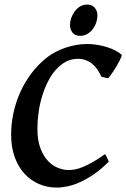

<svg xmlns="http://www.w3.org/2000/svg" viewBox="-20 -827 566 860"><path d="M525.4 -581.1Q526.4 -579.6 523.4 -572.3Q520.5 -564.9 515.1 -554.4Q509.8 -543.9 502.7 -531.7Q495.6 -519.5 488.3 -508.5Q481 -497.6 474.4 -488.5Q467.8 -479.5 463.4 -476.1L434.1 -483.4Q427.2 -499 417.7 -513.4Q408.2 -527.8 395.3 -539.1Q382.3 -550.3 366 -556.9Q349.6 -563.5 329.6 -563.5Q310.1 -563.5 292 -557.9Q273.9 -552.2 254.4 -537.1Q223.6 -513.2 203.1 -477.1Q182.6 -440.9 170.2 -401.1Q157.7 -361.3 152.6 -322Q147.5 -282.7 147.5 -252Q147.5 -198.7 161.1 -162.8Q174.8 -127 195.6 -105.5Q216.3 -84 240.7 -74.7Q265.1 -65.4 287.1 -65.4Q299.3 -65.4 315.2 -68.1Q331.1 -70.8 350.8 -78.9Q370.6 -86.9 395 -100.6Q419.4 -114.3 449.7 -136.2Q452.1 -135.3 454.8 -130.4Q457.5 -125.5 460 -119.9Q462.4 -114.3 464.4 -109.4Q466.3 -104.5 467.3 -103Q434.1 -69.8 402.1 -47.6Q370.1 -25.4 340.6 -12Q311 1.5 284.2 7.3Q257.3 13.2 234.4 13.2Q191.9 13.2 154.8 -2.7Q117.7 -18.6 89.8 -48.8Q62 -79.1 45.9 -123.3Q29.8 -167.5 29.8 -224.1Q29.8 -270 39.6 -317.6Q49.3 -365.2 69.1 -410.4Q88.9 -455.6 119.1 -496.3Q149.4 -537.1 190.4 -569.8Q208 -583.5 229.7 -594.7Q251.5 -606 274.7 -613.8Q297.9 -621.6 322 -625.7Q346.2 -629.9 369.1 -629.9Q393.1 -629.9 416.5 -626Q439.9 -622.1 460.7 -615.5Q481.4 -608.9 498 -600.1Q514.6 -591.3 525.4 -581.1ZM416.5 -757.3Q416.5 -742.7 411.1 -726.6Q405.8 -710.4 395.8 -697Q385.7 -683.6 371.3 -675Q356.9 -666.5 338.9 -666.5Q315.4 -666.5 304.4 -681.4Q293.5 -696.3 293.5 -715.3Q293.5 -730 298.8 -745.8Q304.2 -761.7 314.2 -775.4Q324.2 -789.1 338.4 -797.9Q352.5 -806.6 370.6 -806.6Q382.3 -806.6 390.9 -802.5Q399.4 -798.3 405 -791.5Q410.6 -784.7 413.6 -775.9Q416.5 -767.1 416.5 -757.3Z"/></svg>

Font: Gentium Basic
Style: Bold Italic
Weight: 700
Italic angle: -8°
Designer: J. Victor Gaultney and Annie Olsen
Foundry: SIL International
Version: Version 1.102; 2013; Maintenance release